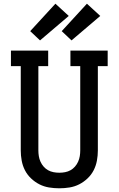

<svg xmlns="http://www.w3.org/2000/svg" viewBox="-20 -1008 640 1036"><path d="M300 8Q272 8 244.5 3.5Q217 -1 192.5 -13.5Q168 -26 147.5 -45.5Q127 -65 114.5 -89.5Q102 -114 97 -141.5Q92 -169 92 -196V-651H39V-735H240V-651H187V-196Q187 -181 189.5 -165.5Q192 -150 198.5 -135.5Q205 -121 215.5 -109Q226 -97 239.5 -89.5Q253 -82 268.5 -79Q284 -76 300 -76Q316 -76 331.5 -79Q347 -82 360.5 -89.5Q374 -97 384.5 -109Q395 -121 401.5 -135.5Q408 -150 410.5 -165.5Q413 -181 413 -196V-651H360V-735H561V-651H508V-196Q508 -169 503 -141.5Q498 -114 485.5 -89.5Q473 -65 452.5 -45.5Q432 -26 407.5 -13.5Q383 -1 355.5 3.5Q328 8 300 8ZM366 -790 313 -840 449 -988 521 -922ZM196 -790 143 -840 279 -988 351 -922Z"/></svg>

Font: Iosevka Curly Slab MdEx
Style: Regular
Weight: 500
Width: 7
Monospace: yes
Designer: Belleve Invis
Foundry: Belleve Invis
Version: Version 11.1.0; ttfautohint (v1.8.3)